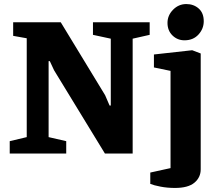

<svg xmlns="http://www.w3.org/2000/svg" viewBox="-20 -758 1073 948"><path d="M28 0V-61L112 -81V-569L45 -581V-648H280L499 -288L521 -237H527V-567L439 -586V-648H719V-586L635 -567V0H498L247 -411L226 -456H220V-81L307 -61V0ZM844 170Q806 170 772.5 163.5Q739 157 722 150V94L822 72V-408L740 -425V-489L929 -510L971 -494V78Q971 118 940 144Q909 170 844 170ZM891 -559Q856 -559 831.5 -583Q807 -607 807 -645Q807 -682 834.5 -710Q862 -738 900 -738Q936 -738 961 -716Q986 -694 986 -653Q986 -616 960 -587.5Q934 -559 891 -559Z"/></svg>

Font: Faustina Light ExtraBold
Style: Regular
Weight: 800
Version: Version 1.200